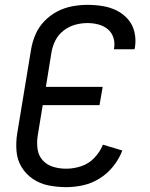

<svg xmlns="http://www.w3.org/2000/svg" viewBox="-20 -763 616 791"><path d="M253 8Q288 8 323.5 0Q359 -8 391.5 -28.5Q424 -49 447.5 -79Q471 -109 484 -143L404 -167Q392 -137 368.5 -112.5Q345 -88 314 -78Q283 -68 253 -68Q225 -68 199.5 -75.5Q174 -83 156.5 -102Q139 -121 135 -147.5Q131 -174 135 -202L156 -330H390L403 -405H169L192 -547Q196 -572 208 -596Q220 -620 242 -637Q264 -654 289.5 -661Q315 -668 340 -668Q363 -668 384.5 -662.5Q406 -657 423 -643.5Q440 -630 447 -608.5Q454 -587 450 -564Q450 -562 449 -560H534Q535 -564 536 -568Q541 -600 534 -630.5Q527 -661 507.5 -683.5Q488 -706 461 -719.5Q434 -733 403 -738Q372 -743 340 -743Q309 -743 277 -737Q245 -731 215.5 -715.5Q186 -700 162.5 -675.5Q139 -651 126 -620.5Q113 -590 108 -559L51 -214Q45 -177 48 -140.5Q51 -104 69 -74.5Q87 -45 116 -25.5Q145 -6 180.5 1Q216 8 253 8Z"/></svg>

Font: Iosevka Sparkle
Style: Italic
Weight: 400
Italic angle: -9°
Designer: Belleve Invis
Foundry: Belleve Invis
Version: Version 4.5.0; ttfautohint (v1.8.3)